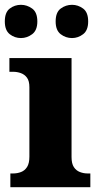

<svg xmlns="http://www.w3.org/2000/svg" viewBox="-29 -777 414 797"><path d="M14 0V-57H26Q43 -57 58.5 -63Q74 -69 83.5 -84Q93 -99 93 -127V-415Q93 -441 83 -454.5Q73 -468 57.5 -473.5Q42 -479 26 -479H10V-536H268V-125Q268 -98 277.5 -83.5Q287 -69 302.5 -63Q318 -57 334 -57H346V0ZM270 -619Q244 -619 223 -635Q202 -651 202 -688Q202 -726 223 -741.5Q244 -757 270 -757Q295 -757 316 -741.5Q337 -726 337 -688Q337 -651 316 -635Q295 -619 270 -619ZM58 -619Q32 -619 11.5 -635Q-9 -651 -9 -688Q-9 -726 11.5 -741.5Q32 -757 58 -757Q83 -757 104.5 -741.5Q126 -726 126 -688Q126 -651 104.5 -635Q83 -619 58 -619Z"/></svg>

Font: Noto Serif Thai ExtraBold
Style: Regular
Weight: 800
Version: Version 2.001